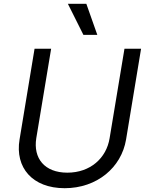

<svg xmlns="http://www.w3.org/2000/svg" viewBox="-20 -986 781 1019"><path d="M422.6 -801.1H496.4L438.2 -965.9H340.2ZM640.6 -727.3 561.8 -252.8C544.7 -146.3 458.8 -69.6 337.4 -69.6C215.9 -69.6 155.5 -146.3 172.6 -252.8L251.4 -727.3H163.4L83.8 -245.7C58.9 -96.6 152 12.8 323.2 12.8C494.3 12.8 624.3 -96.6 649.1 -245.7L728.7 -727.3Z"/></svg>

Font: TID UI
Style: Italic
Weight: 400
Italic angle: -9.39999°
Designer: The TID Project Authors
Foundry: Bakken & Bæck
Version: Version 1.001;hotconv 1.0.109;makeotfexe 2.5.65596